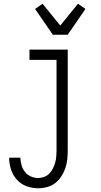

<svg xmlns="http://www.w3.org/2000/svg" viewBox="-20 -786 540 1029"><path d="M185 223Q153 223 122.5 212Q92 201 70.5 177Q49 153 39 122Q29 91 29 59H89Q90 79 95.5 99Q101 119 113.5 135Q126 151 145 159.5Q164 168 185 168Q201 168 217 162Q233 156 244.5 144Q256 132 263.5 117Q271 102 275.5 86Q280 70 281.5 53.5Q283 37 283 20V-465H138V-520H343V20Q343 44 340.5 68.5Q338 93 330 116Q322 139 308.5 159.5Q295 180 276 195Q257 210 233 216.5Q209 223 185 223ZM263 -600 168 -738 208 -766 303 -649 398 -766 438 -738 343 -600Z"/></svg>

Font: Iosevka Custom Light
Style: Regular
Weight: 300
Monospace: yes
Designer: Belleve Invis
Foundry: Belleve Invis
Version: Version 27.3.5